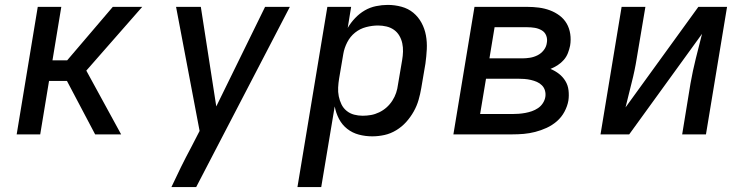

<svg xmlns="http://www.w3.org/2000/svg" viewBox="-20 -548 3040 783"><path d="M368 0 253 -218H180L144 0H48L134 -520H230L194 -302H254L440 -520H560L332 -260L474 0Z M679 215Q698 174 718 133.5Q738 93 760 52L794 -14L698 -520H799L862 -114L1061 -520H1162L780 215Z M1193 215 1315 -520H1412L1398 -434Q1410 -455 1428 -474Q1446 -493 1467.5 -505.5Q1489 -518 1513.5 -523Q1538 -528 1561 -528Q1590 -528 1617.5 -520.5Q1645 -513 1665.5 -496Q1686 -479 1699 -455Q1712 -431 1717 -403.5Q1722 -376 1720.5 -347Q1719 -318 1715 -289L1698 -189Q1694 -165 1687 -140.5Q1680 -116 1667 -93Q1654 -70 1636.5 -50.5Q1619 -31 1596 -17Q1573 -3 1548 2.5Q1523 8 1498 8Q1470 8 1443.5 1Q1417 -6 1396 -22.5Q1375 -39 1362.5 -63Q1350 -87 1345 -114L1290 215ZM1459 -76Q1476 -76 1493 -79Q1510 -82 1526.5 -90Q1543 -98 1556.5 -110Q1570 -122 1580 -137.5Q1590 -153 1595.5 -169.5Q1601 -186 1603 -203L1620 -303Q1623 -320 1623.5 -337.5Q1624 -355 1620.5 -371.5Q1617 -388 1608.5 -402.5Q1600 -417 1586.5 -426.5Q1573 -436 1556 -440Q1539 -444 1522 -444Q1498 -444 1473 -437.5Q1448 -431 1428 -415Q1408 -399 1396 -375.5Q1384 -352 1380 -328L1363 -228Q1360 -210 1359 -191.5Q1358 -173 1361.5 -155.5Q1365 -138 1372.5 -122.5Q1380 -107 1393.5 -96Q1407 -85 1424 -80.5Q1441 -76 1459 -76Z M1829 0 1915 -520H2130Q2154 -520 2177.5 -517Q2201 -514 2222.5 -506Q2244 -498 2262 -484.5Q2280 -471 2291 -452Q2302 -433 2305.5 -409.5Q2309 -386 2305 -362Q2302 -347 2296 -331.5Q2290 -316 2279 -303.5Q2268 -291 2254 -282Q2240 -273 2225 -267Q2244 -259 2259.5 -247Q2275 -235 2285.5 -218Q2296 -201 2298.5 -180Q2301 -159 2298 -138Q2294 -115 2282 -92.5Q2270 -70 2251 -53.5Q2232 -37 2209 -26.5Q2186 -16 2162.5 -10Q2139 -4 2116 -2Q2093 0 2069 0ZM2110 -310Q2125 -310 2141 -312.5Q2157 -315 2172 -322.5Q2187 -330 2197.5 -343.5Q2208 -357 2210 -373Q2213 -389 2207.5 -403Q2202 -417 2189 -424.5Q2176 -432 2161 -434.5Q2146 -437 2130 -437H1997L1976 -310ZM1938 -83H2069Q2082 -83 2095.5 -84Q2109 -85 2122.5 -87.5Q2136 -90 2149 -94.5Q2162 -99 2174 -107Q2186 -115 2194 -127.5Q2202 -140 2204 -153Q2206 -166 2202.5 -178.5Q2199 -191 2190 -200Q2181 -209 2169.5 -214Q2158 -219 2145 -222Q2132 -225 2118.5 -226Q2105 -227 2092 -227H1962Z M2429 0 2515 -520H2612L2577 -312Q2569 -261 2556 -211Q2543 -161 2531 -110L2828 -520H2945L2859 0H2762L2796 -208Q2805 -259 2817.5 -309Q2830 -359 2843 -410L2546 0Z"/></svg>

Font: Iosevka Md Ex Obl
Style: Regular
Weight: 500
Width: 7
Italic angle: -9°
Monospace: yes
Designer: Belleve Invis
Foundry: Belleve Invis
Version: Version 32.5.0; ttfautohint (v1.8.4)